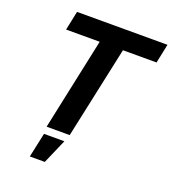

<svg xmlns="http://www.w3.org/2000/svg" viewBox="-158 -816 1014 1133"><g transform="rotate(20 349.0 -249.5)"><path d="M316 -578H105L130 -698H698L673 -578H462L338 0H193ZM193 45H321L254 199H160Z"/></g></svg>

Font: Azeret Mono SemiBold
Style: Italic
Weight: 600
Italic angle: -12°
Designer: Martin Vácha
Foundry: Displaay
Version: Version 1.000; Glyphs 3.0.3, build 3074